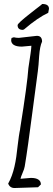

<svg xmlns="http://www.w3.org/2000/svg" viewBox="-20 -945 270 974"><path d="M102.1 -795.9C149.4 -836.4 190.4 -864.3 224.6 -879.9C227.1 -892.6 228.5 -898.4 228.5 -900.4C228.5 -916.5 217.3 -924.8 194.3 -924.8C190.4 -920.9 179.7 -912.6 161.6 -898.9L129.9 -874C92.3 -844.7 69.3 -823.7 69.3 -817.4C69.3 -801.8 77.6 -793.5 96.2 -793.5ZM187.5 -9.3C187.5 -30.8 170.4 -42.5 136.7 -42.5L84 -38.1C85.4 -44.9 88.4 -53.7 92.8 -63.5C100.6 -81.1 104.5 -93.8 105.5 -101.1C116.2 -165 128.9 -256.8 144.5 -377C153.8 -443.4 162.6 -517.1 171.9 -583.5C174.3 -601.1 176.8 -627.9 178.7 -661.6C181.2 -694.3 186 -718.3 193.4 -733.9C193.4 -753.4 184.6 -763.2 167 -763.2L75.7 -752.9C65.9 -752.9 57.6 -753.9 50.3 -755.9L38.6 -752.4L36.6 -741.7C36.6 -720.2 54.7 -708.5 90.8 -708.5L139.2 -712.9C138.7 -694.3 133.8 -665 124 -599.6C120.6 -548.3 106.9 -445.8 82 -291L82.5 -291.5C77.6 -270 73.7 -241.2 69.3 -204.1C61.5 -127.4 50.3 -64.9 21.5 -13.7C26.9 1 38.1 8.8 53.2 8.8L172.9 4.9Z"/></svg>

Font: Amatic Mod Bold ONEptTWO
Style: Bold
Weight: 700
Designer: David Occhino Design
Foundry: David Occhino Design
Version: Version 1.2